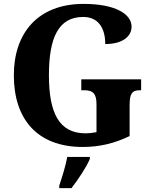

<svg xmlns="http://www.w3.org/2000/svg" viewBox="-20 -744 782 985"><path d="M405 10C492 10 568 -9 645 -46V-206C645 -262 657 -281 696 -281H704V-337H397V-281H413C458 -281 475 -262 475 -210V-66C455 -62 436 -60 419 -60C282 -60 231 -166 231 -358C231 -551 280 -657 407 -657C481 -657 520 -604 520 -518C611 -518 655 -559 655 -607C655 -672 572 -724 409 -724C174 -724 51 -574 51 -358C51 -137 167 10 405 10ZM284 208V221H347C380 178 424 113 441 71V61H325C318 104 297 169 284 208Z"/></svg>

Font: Noto Serif Hebrew SemiCondensed ExtraBold
Style: Regular
Weight: 800
Width: 4
Designer: Monotype Design Team
Foundry: Monotype Imaging Inc.
Version: Version 2.004